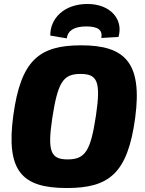

<svg xmlns="http://www.w3.org/2000/svg" viewBox="-20 -932 731 966"><path d="M316 -739C320 -776 351 -799 413 -799C471 -799 497 -783 490 -741L576 -746C602 -832 538 -912 420 -912C302 -912 232 -839 233 -753ZM388 -704C175 -704 85 -627 47 -352C9 -71 90 14 316 14C528 14 622 -58 660 -338C698 -620 606 -704 388 -704ZM385 -560C470 -560 488 -522 463 -352C436 -172 409 -130 320 -130C235 -130 218 -170 243 -338C271 -518 297 -560 385 -560Z"/></svg>

Font: Exo 2 Extra Bold
Style: Italic
Weight: 800
Italic angle: -8°
Designer: Natanael Gama
Version: Version 1.001;PS 001.001;hotconv 1.0.88;makeotf.lib2.5.64775